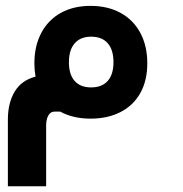

<svg xmlns="http://www.w3.org/2000/svg" viewBox="-20 -410 640 670"><path d="M190 -20.5H169.5Q156.5 -20.5 148.8 -7.2Q141 6 141 29V240H7.5V7Q7.5 -50.5 31.2 -90.2Q55 -130 104 -142.5Q100 -165.5 100 -189Q100 -249.5 124 -295Q148 -340.5 192.2 -365Q236.5 -389.5 296 -389.5Q356 -389.5 400.8 -365Q445.5 -340.5 469.8 -295Q494 -249.5 494 -189Q494 -128.5 469.5 -85Q445 -41.5 400.2 -18.8Q355.5 4 296 4Q235 4 190 -20.5ZM376 -193Q376 -236 356 -259Q336 -282 298 -282Q261 -282 240.8 -259Q220.5 -236 220.5 -193Q220.5 -150 240.5 -127.5Q260.5 -105 298 -105Q336 -105 356 -127.8Q376 -150.5 376 -193Z"/></svg>

Font: JuliaMono ExtraBold
Style: Italic
Weight: 800
Italic angle: -9°
Monospace: yes
Designer: cormullion
Foundry: corm
Version: Version 0.057; ttfautohint (v1.8.4)